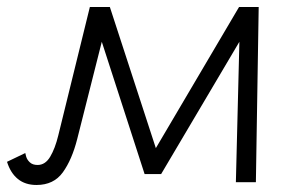

<svg xmlns="http://www.w3.org/2000/svg" viewBox="-51 -519 851 547"><path d="M-31 -58 21 -83Q21 -82 23.5 -73Q26 -64 34 -56.5Q42 -49 56 -49Q78 -49 92 -72.5Q106 -96 115 -133L205 -499H262L393 -97L630 -499H686L678 0H621L631 -400L408 -23H361L239 -400L169 -123Q154 -64 128 -28Q102 8 53 8Q21 8 0 -9Q-21 -26 -31 -58Z"/></svg>

Font: Bellota
Style: Italic
Weight: 400
Italic angle: -7.5°
Designer: Kemie Guaida
Foundry: Kemie Guaida
Version: Version 4.001